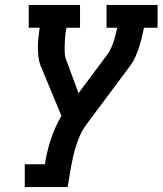

<svg xmlns="http://www.w3.org/2000/svg" viewBox="-20 -755 656 775"><path d="M80 0V-92H161Q165 -117 171 -142Q177 -167 185 -191.5Q193 -216 203.5 -240Q214 -264 228 -287L146 -485Q138 -503 135.5 -522.5Q133 -542 133 -562Q133 -582 135 -602Q137 -622 140 -643Q140 -643 140 -643Q140 -643 140 -643H96V-735H303V-643H248Q246 -632 244.5 -621.5Q243 -611 242.5 -600.5Q242 -590 241.5 -580Q241 -570 241 -559.5Q241 -549 241.5 -538.5Q242 -528 245 -519L297 -379L417 -540Q418 -542 418.5 -543Q419 -544 420 -545Q433 -568 440.5 -593Q448 -618 453 -643H410V-735H616V-643H561Q561 -643 561 -643Q561 -643 561 -643Q557 -622 552 -602Q547 -582 540.5 -562Q534 -542 525 -522.5Q516 -503 502 -485L327 -250Q313 -231 303.5 -209.5Q294 -188 287 -166Q280 -144 275 -122Q270 -100 266 -78L253 0Z"/></svg>

Font: Iosevka Curly Slab SmBdExObl
Style: Regular
Weight: 600
Width: 7
Italic angle: -9°
Monospace: yes
Designer: Belleve Invis
Foundry: Belleve Invis
Version: Version 11.1.0; ttfautohint (v1.8.3)